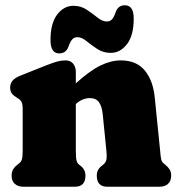

<svg xmlns="http://www.w3.org/2000/svg" viewBox="-20 -708 675 728"><path d="M267.5 -435.5V-392Q320 -439.5 360.2 -459.2Q400.5 -479 437.5 -479Q498 -479 529.5 -440.2Q561 -401.5 567 -336L587 -138Q589 -113 591.2 -103.8Q593.5 -94.5 599.5 -89.5L605.5 -84.5Q616.5 -75.5 622.8 -66Q629 -56.5 629 -42Q629 -22 617.2 -11Q605.5 0 584.5 0H386.5Q347 0 347 -42Q347 -65 365 -78.5L372 -84.5Q379 -89.5 382.5 -99.5Q386 -109.5 383.5 -135.5L369.5 -274.5Q366.5 -305 355.2 -320.5Q344 -336 320.5 -336Q307.5 -336 294.2 -330.8Q281 -325.5 267.5 -313.5V-138Q267.5 -110.5 270 -100Q272.5 -89.5 279 -84.5L286.5 -78.5Q304 -64.5 304 -42Q304 0 264 0H68.5Q48 0 36 -11Q24 -22 24 -42Q24 -56.5 30 -66.2Q36 -76 47.5 -84.5L53.5 -89.5Q60 -94.5 63 -103.8Q66 -113 66 -138V-292.5Q66 -313.5 61.5 -321.8Q57 -330 48 -335L42 -339Q30.5 -346 24.5 -354.2Q18.5 -362.5 18.5 -376Q18.5 -391 27.5 -402Q36.5 -413 58 -421.5L156 -460.5Q181.5 -470.5 197 -474.8Q212.5 -479 228.5 -479Q247 -479 257.2 -466.8Q267.5 -454.5 267.5 -435.5ZM399.5 -507.5Q371.5 -507.5 349 -522.2Q326.5 -537 308.2 -552Q290 -567 273.5 -567Q261 -567 253.2 -557.8Q245.5 -548.5 239 -529.5Q229.5 -505.5 204.5 -505.5Q171.5 -505.5 171.5 -556Q171.5 -619.5 196.8 -652.8Q222 -686 258.5 -686Q287 -686 309.2 -671Q331.5 -656 350 -641.2Q368.5 -626.5 385 -626.5Q398 -626.5 405.8 -636Q413.5 -645.5 419.5 -664.5Q429 -688 453.5 -688Q487 -688 487 -638Q487 -573.5 461.5 -540.5Q436 -507.5 399.5 -507.5Z"/></svg>

Font: Fraunces 72pt SuperSoft Black
Style: Regular
Weight: 900
Version: Version 1.000;[0bf87f6ff]